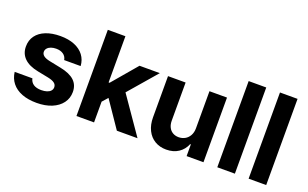

<svg xmlns="http://www.w3.org/2000/svg" viewBox="-82 -1089 2371 1480"><g transform="rotate(20 1104.0 -348.5)"><path d="M272.6 -434.3Q249.2 -434.3 230.4 -427.7Q211.7 -421 200.9 -408.5Q190.1 -396 190.1 -380.2Q189.6 -361.6 205.9 -348Q222.3 -334.4 258.3 -327L354 -307.5Q431.3 -292 469 -256.6Q506.6 -221.2 506.6 -163.9Q506.6 -112.5 477.2 -73Q447.8 -33.6 394.9 -11.7Q341.9 10.2 271.5 10.2Q200.9 10.2 149.4 -9.9Q97.8 -30.1 68.1 -67.6Q38.3 -105.2 32 -156.9H177.4Q183.6 -126.6 207.7 -110.6Q231.9 -94.6 271.8 -94.6Q297.8 -94.6 317.6 -101Q337.5 -107.5 348.5 -119.9Q359.4 -132.4 359.4 -149.1Q359.4 -170.2 342 -183.5Q324.6 -196.7 287.5 -204.2L199.6 -221.7Q123.7 -236.6 84.8 -274.9Q45.9 -313.2 46.4 -371.5Q46.4 -422.5 73.8 -459.8Q101.2 -497.1 151.7 -517.1Q202.2 -537.1 270.4 -537.1Q336.8 -537.1 386.1 -517.1Q435.4 -497.1 463.4 -460Q491.4 -422.8 494.6 -372.7H359.5Q354.6 -401.8 331.6 -418Q308.6 -434.3 272.6 -434.3Z M726.7 -328H748.3L920.3 -530.3H1086.8L857.4 -264.4H823.6L726.6 -154.8ZM595.9 -707H740.2V0H595.9ZM769.2 -232 865.4 -334.3 1096.8 0H927.3Z M1494 -530.3H1637.8V0H1499.5V-95.9H1493.7Q1474.8 -48.5 1433.3 -20.8Q1391.8 6.8 1333.1 6.8Q1280.1 6.8 1239.6 -17.3Q1199.1 -41.4 1176.6 -86.6Q1154 -131.8 1154 -192.8V-530.3H1298.3V-218Q1298.3 -187 1309.6 -163.9Q1320.9 -140.8 1342.1 -128.3Q1363.2 -115.7 1390.9 -115.7Q1418.7 -115.7 1442.2 -128.5Q1465.7 -141.3 1479.8 -166.5Q1494 -191.8 1494 -226.1Z M1895.5 0H1751.2V-707H1895.5Z M2152.3 0H2008.1V-707H2152.3Z"/></g></svg>

Font: Pretendard JP Variable
Style: Regular
Weight: 400
Designer: Base glyphs from Inter by Rasmus Andersson; Hangul glyphs from Noto Sans CJK(Source Han Sans) by Jang Soo-young and Kang
Foundry: Kil Hyung-jin
Version: Version 1.307;Glyphs 3.2 (3192)